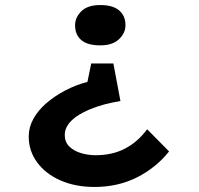

<svg xmlns="http://www.w3.org/2000/svg" viewBox="-20 -565 789 762"><path d="M430 -313 458 -164Q427 -159 396 -151Q365 -143 336.5 -131Q308 -119 285.5 -104Q263 -89 250 -70Q237 -51 237 -30Q237 -1 255 16.5Q273 34 301 42.5Q329 51 360 51Q426 51 476.5 24.5Q527 -2 564 -52L651 36Q599 101 523.5 139Q448 177 355 177Q279 177 220 151Q161 125 127.5 79.5Q94 34 94 -23Q94 -60 112.5 -93.5Q131 -127 164 -155.5Q197 -184 239 -206Q281 -228 327 -240L342 -313ZM478 -465Q478 -434 452.5 -409.5Q427 -385 378 -385Q327 -385 302.5 -406Q278 -427 278 -465Q278 -496 303 -520.5Q328 -545 378 -545Q428 -545 453 -523.5Q478 -502 478 -465Z"/></svg>

Font: Lexend Peta Medium
Style: Regular
Weight: 500
Designer: Bonnie Shaver-Troup, Thomas Jockin
Foundry: Lexend
Version: Version 1.007